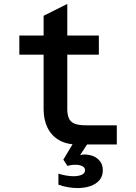

<svg xmlns="http://www.w3.org/2000/svg" viewBox="-20 -732 690 973"><path d="M370 0Q317 0 279 -22Q241 -44 221 -84.5Q201 -125 201 -179V-652L321 -712V-179Q321 -154 328 -135Q335 -116 355.5 -106.5Q376 -97 415 -97H572V0ZM78 -455V-552H481V-455ZM373 221Q349 221 323.5 216.5Q298 212 276 204V148Q294 154 314.5 157.5Q335 161 353 161Q378 161 394.5 153.5Q411 146 411 131Q411 117 397 110Q383 103 363 103Q352 103 341.5 104.5Q331 106 322 109L301 77L362 -25L424 -4L386 54Q393 52 398 51.5Q403 51 407 51Q432 51 453 59.5Q474 68 487.5 86Q501 104 501 131Q501 161 484 181Q467 201 438 211Q409 221 373 221Z"/></svg>

Font: Azeret Mono Medium
Style: Regular
Weight: 500
Designer: Martin Vácha
Foundry: Displaay
Version: Version 1.002